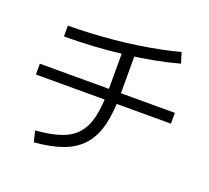

<svg xmlns="http://www.w3.org/2000/svg" viewBox="-136 -947 1273 1168"><g transform="rotate(20 500.0 -363.0)"><path d="M175 -22Q272 -29 337 -51.5Q402 -74 440 -118Q478 -162 494 -233Q510 -304 510 -409V-685H588V-409Q588 -290 567.5 -207Q547 -124 500.5 -70.5Q454 -17 378 11.5Q302 40 192 49ZM63 -343V-413H937V-343ZM144 -689Q214 -689 288.5 -693Q363 -697 438.5 -704Q514 -711 587 -722Q660 -733 726.5 -746.5Q793 -760 849 -775L870 -707Q798 -687 711.5 -670.5Q625 -654 530 -642.5Q435 -631 337 -625Q239 -619 144 -619Z"/></g></svg>

Font: M PLUS 1 Thin
Style: Regular
Weight: 400
Version: Version 1.001